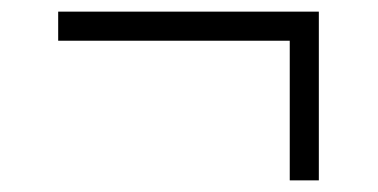

<svg xmlns="http://www.w3.org/2000/svg" viewBox="-20 -521 649 330"><path d="M528 -501V-211H478V-451H80V-501Z"/></svg>

Font: Exo Light
Style: Regular
Weight: 300
Designer: Natanael Gama
Foundry: Natanael Gama
Version: Version 1.500; ttfautohint (v1.6)